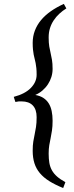

<svg xmlns="http://www.w3.org/2000/svg" viewBox="-20 -801 376 975"><path d="M316.9 -758.3Q297.9 -746.6 281.5 -731.4Q265.1 -716.3 252.9 -698Q240.7 -679.7 233.9 -658.2Q227.1 -636.7 227.1 -611.3Q227.1 -583 230.2 -564.9Q233.4 -546.9 237.1 -531Q240.7 -515.1 243.9 -497.1Q247.1 -479 247.1 -450.7Q247.1 -430.2 241 -410.4Q234.9 -390.6 223.6 -373.3Q212.4 -356 196 -341.8Q179.7 -327.6 159.2 -318.8Q183.6 -314.5 200.4 -303.5Q217.3 -292.5 227.5 -275.9Q237.8 -259.3 242.4 -237.1Q247.1 -214.8 247.1 -188Q247.1 -158.7 243.9 -138.2Q240.7 -117.7 237.1 -99.6Q233.4 -81.5 230.2 -63.5Q227.1 -45.4 227.1 -21Q227.1 5.9 230.7 26.6Q234.4 47.4 243.9 64.2Q253.4 81.1 269.8 95.5Q286.1 109.9 312 124L300.8 153.8Q259.8 137.2 230.5 118.9Q201.2 100.6 182.4 78.1Q163.6 55.7 154.8 27.8Q146 0 146 -35.2Q146 -64 149.2 -82.8Q152.3 -101.6 156 -118.9Q159.7 -136.2 162.8 -156Q166 -175.8 166 -206.1Q166 -245.6 146.2 -265.9Q126.5 -286.1 89.8 -286.1H79.6Q76.7 -286.1 74.2 -285.9Q71.8 -285.6 68.6 -284.9Q65.4 -284.2 58.1 -283.2L49.8 -309.1Q107.4 -324.2 136.7 -354.5Q166 -384.8 166 -421.4Q166 -440.9 164.6 -455.1Q163.1 -469.2 160.9 -480.7Q158.7 -492.2 156 -502.2Q153.3 -512.2 151.1 -523.4Q148.9 -534.7 147.5 -549.1Q146 -563.5 146 -583.5Q146 -616.2 157 -645.3Q168 -674.3 188.5 -699Q209 -723.6 238.3 -744.1Q267.6 -764.6 304.2 -781.2Z"/></svg>

Font: Gentium Plus APac
Style: Regular
Weight: 400
Designer: J. Victor Gaultney, Annie Olsen, Iska Routamaa, Becca Hirsbrunner
Foundry: SIL International
Version: Version 5.000